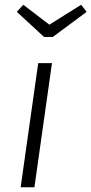

<svg xmlns="http://www.w3.org/2000/svg" viewBox="-20 -789 385 809"><path d="M125 0H67L141 -523H199ZM345 -739 202 -633H166L51 -739L78 -769L188 -685L322 -769Z"/></svg>

Font: FiraGO Light
Style: Italic
Weight: 300
Italic angle: -8°
Designer: bBox Type GmbH
Foundry: bBox Type GmbH
Version: Version 1.001